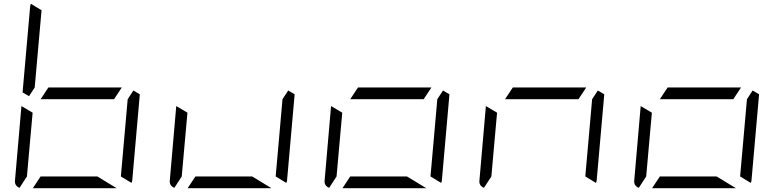

<svg xmlns="http://www.w3.org/2000/svg" viewBox="-20 -992 4120 1012"><path d="M581 -469H405H194L235 -531H411H622ZM163 -531 133 -485 99 -505 139 -959Q139 -964 143 -972L199 -938L181 -735ZM493 -62 595 0H364H153L194 -62H370ZM683 -515 717 -495 677 -41Q677 -36 673 -28L617 -62L635 -265L653 -469ZM83 -2Q56 -13 59 -41L93 -433L152 -398L140 -265L122 -62Z M1309 -62 1411 0H1180H969L1010 -62H1186ZM1499 -515 1533 -495 1493 -41Q1493 -36 1489 -28L1433 -62L1451 -265L1469 -469ZM899 -2Q872 -13 875 -41L909 -433L968 -398L956 -265L938 -62Z M2213 -469H2037H1826L1867 -531H2043H2254ZM2125 -62 2227 0H1996H1785L1826 -62H2002ZM2315 -515 2349 -495 2309 -41Q2309 -36 2305 -28L2249 -62L2267 -265L2285 -469ZM1715 -2Q1688 -13 1691 -41L1725 -433L1784 -398L1772 -265L1754 -62Z M3029 -469H2853H2642L2683 -531H2859H3070ZM3131 -515 3165 -495 3125 -41Q3125 -36 3121 -28L3065 -62L3083 -265L3101 -469ZM2531 -2Q2504 -13 2507 -41L2541 -433L2600 -398L2588 -265L2570 -62Z M3845 -469H3669H3458L3499 -531H3675H3886ZM3757 -62 3859 0H3628H3417L3458 -62H3634ZM3947 -515 3981 -495 3941 -41Q3941 -36 3937 -28L3881 -62L3899 -265L3917 -469ZM3347 -2Q3320 -13 3323 -41L3357 -433L3416 -398L3404 -265L3386 -62Z"/></svg>

Font: DSEG7 Modern Mini
Style: Light Italic
Weight: 300
Italic angle: -5°
Designer: Keshikan(Twitter:@keshinomi_88pro)
Version: Version 0.46